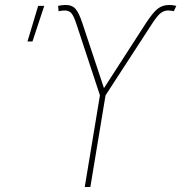

<svg xmlns="http://www.w3.org/2000/svg" viewBox="-20 -751 728 771"><path d="M320.3 0 381.3 -368.2 287.6 -652.3Q275.9 -688.5 265.9 -698.7Q255.9 -709 240.2 -709Q233.9 -709 227.8 -708Q221.7 -707 215.3 -706.1L213.4 -727.5Q221.2 -729 227.8 -730Q234.4 -731 240.7 -731Q268.6 -731.9 283 -715.6Q297.4 -699.2 310.5 -658.7L397.5 -397L566.4 -658.7Q592.8 -699.2 612.3 -715.1Q631.8 -731 658.7 -731Q666.5 -731 673.3 -730.2Q680.2 -729.5 688 -727.5L678.2 -706.1Q672.4 -707 666.5 -708Q660.6 -709 655.3 -709Q639.2 -709 625.2 -698.5Q611.3 -688 588.4 -652.3L403.8 -368.2L342.8 0ZM90.3 -584.5 133.3 -727.5H157.7L110.4 -584.5Z"/></svg>

Font: Inter 28pt Thin
Style: Italic
Weight: 250
Italic angle: -9.3988°
Designer: Rasmus Andersson
Foundry: rsms
Version: Version 4.001;git-66647c0bb